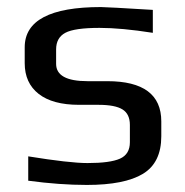

<svg xmlns="http://www.w3.org/2000/svg" viewBox="-20 -514 523 544"><path d="M60 -2V-71Q177 -52 228 -52Q292 -52 320 -64.5Q348 -77 348 -111V-160Q348 -191 327 -204Q306 -217 259 -217H204Q129 -217 89.5 -248Q50 -279 50 -335V-380Q50 -494 266 -494Q282 -494 413 -486V-421Q324 -435 262 -435Q191 -435 165 -421Q139 -407 139 -374V-333Q139 -284 228 -284H284Q437 -284 437 -170V-128Q437 -53 385 -21.5Q333 10 226 10Q149 10 60 -2Z"/></svg>

Font: Play
Style: Regular
Weight: 400
Designer: Jonas Hecksher (Cyrillic expansion: Cyreal)
Foundry: Jonas Hecksher, Playtype, e-types AS
Version: Version 2.101; ttfautohint (v1.5.65-e2d9)